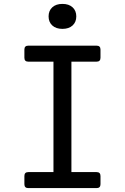

<svg xmlns="http://www.w3.org/2000/svg" viewBox="-20 -964 640 984"><path d="M125 0Q105 0 105 -20V-62Q105 -82 125 -82H254V-648H125Q105 -648 105 -668V-710Q105 -730 125 -730H475Q495 -730 495 -710V-668Q495 -648 475 -648H346V-82H475Q495 -82 495 -62V-20Q495 0 475 0ZM300 -816Q267 -816 248 -833.5Q229 -851 229 -880Q229 -909 248 -926.5Q267 -944 300 -944Q333 -944 352 -926.5Q371 -909 371 -880Q371 -851 352 -833.5Q333 -816 300 -816Z"/></svg>

Font: Pitagon Sans Mono
Style: Regular
Weight: 400
Monospace: yes
Designer: Travis Tran
Foundry: Pitagon
Version: Version 1.001;gftools[0.9.26]